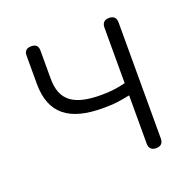

<svg xmlns="http://www.w3.org/2000/svg" viewBox="-100 -637 749 740"><g transform="rotate(-20 274.0 -267.0)"><path d="M449 -400V-505C449 -524 439 -534 420 -534C401 -534 391 -524 391 -505V-277C354 -268 327 -265 291 -265C180 -265 129 -300 129 -391V-506C129 -525 120 -534 101 -534C82 -534 72 -525 72 -506V-391C72 -267 143 -215 280 -215C331 -215 349 -219 391 -227V-29C391 -10 401 0 420 0C439 0 449 -10 449 -29V-267Z"/></g></svg>

Font: GenSenRounded2 TW L
Style: Regular
Weight: 300
Version: Version 2.100;PS 2.1;hotconv 16.6.51;makeotf.lib2.5.65220 DE